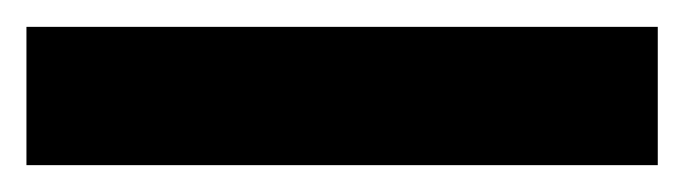

<svg xmlns="http://www.w3.org/2000/svg" viewBox="-24 -20 510 143"><path d="M-4.3 0H465.9V103H-4.3Z"/></svg>

Font: Riot Sans
Style: Bold
Weight: 600
Designer: Rasmus Andersson
Foundry: rsms
Version: Version 4.001